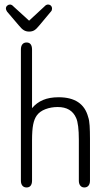

<svg xmlns="http://www.w3.org/2000/svg" viewBox="-20 -817 485 845"><path d="M121 -341V-599Q121 -614 115 -622Q109 -630 97 -630Q85 -630 78.5 -622Q72 -614 72 -599V-22Q72 -8 78.5 0Q85 8 97 8Q109 8 115 0Q121 -8 121 -22V-199Q121 -244 126 -269Q131 -294 142 -309Q155 -327 180 -336.5Q205 -346 234 -346Q294 -346 315 -298Q321 -285 324 -260.5Q327 -236 327 -202V-22Q327 -8 333.5 0Q340 8 351 8Q363 8 369.5 0Q376 -8 376 -22V-206Q376 -240 374.5 -264Q373 -288 368 -302Q345 -389 238 -389Q198 -389 169.5 -377Q141 -365 121 -341ZM108 -726 40 -788Q32 -797 24 -797Q17 -797 11.5 -792Q6 -787 6 -779Q6 -774 11 -766L63 -705Q75 -690 85 -684Q95 -678 108 -678Q122 -678 131.5 -684Q141 -690 153 -705L204 -766Q207 -769 208 -772.5Q209 -776 209 -779Q209 -787 204 -792Q199 -797 191 -797Q183 -797 175 -788Z"/></svg>

Font: Beiruti Light
Style: Regular
Weight: 300
Designer: Arlette Boutros
Foundry: Boutros
Version: Version 1.41